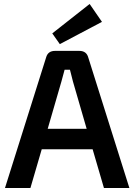

<svg xmlns="http://www.w3.org/2000/svg" viewBox="-20 -946 676 966"><path d="M281 -724 243 -778 431 -926 493 -836ZM446 -195H190L133 0H5L212 -657Q221 -690 257 -690H379Q415 -690 424 -657L631 0H503ZM416 -298 347 -536Q333 -590 332 -595H305L289 -536L220 -298Z"/></svg>

Font: Exo 2.0 Semi Bold
Style: Regular
Weight: 600
Designer: Natanael Gama
Version: Version 1.001;PS 001.001;hotconv 1.0.70;makeotf.lib2.5.58329